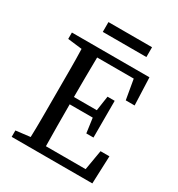

<svg xmlns="http://www.w3.org/2000/svg" viewBox="-192 -945 988 1068"><g transform="rotate(30 301.5 -411.0)"><path d="M191 -759V-822H471V-759ZM44 -629V-670H542L549 -493H492L470 -620H235Q234 -556 233.5 -491.5Q233 -427 233 -365H380L394 -460H440V-224H394L381 -318H233Q233 -243 233.5 -177.5Q234 -112 235 -50H490L512 -178H569L562 0H44V-41L136 -52Q138 -115 138 -180Q138 -245 138 -310V-359Q138 -424 138 -489Q138 -554 136 -618Z"/></g></svg>

Font: Source Serif 4
Style: Regular
Weight: 400
Designer: Frank Grießhammer
Foundry: Adobe
Version: Version 4.005;hotconv 1.1.0;makeotfexe 2.6.0